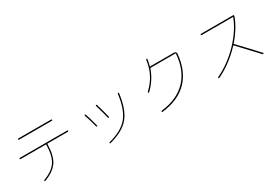

<svg xmlns="http://www.w3.org/2000/svg" viewBox="44 -1745 3912 2736"><g transform="rotate(-30 2000.0 -376.5)"><path d="M110.4 -429.7Q100.6 -429.7 100.1 -439.9Q99.6 -450.2 110.4 -450.2H889.6Q899.4 -450.2 899.9 -439.9Q900.4 -429.7 889.6 -429.7H554.7Q549.8 -429.7 549.8 -423.8Q547.9 -240.2 482.9 -141.6Q418 -43 262.7 15.6Q253.9 19.5 250 9.8Q246.1 1 255.9 -2.9Q406.2 -58.6 467.3 -152.3Q528.3 -246.1 530.3 -423.8Q530.3 -429.7 525.4 -429.7ZM230.5 -679.7Q220.7 -679.7 220.2 -689.9Q219.7 -700.2 230.5 -700.2H769.5Q779.3 -700.2 779.8 -689.9Q780.3 -679.7 769.5 -679.7Z M1334 14.6Q1325.2 16.6 1323.2 7.8Q1321.3 -2 1331.1 -3.9Q1547.9 -59.6 1646.5 -178.7Q1745.1 -297.9 1776.4 -543Q1778.3 -553.7 1787.1 -551.8Q1797.9 -549.8 1795.9 -541Q1763.7 -289.1 1661.1 -166Q1558.6 -43 1334 14.6ZM1275.4 -295.9Q1246.1 -413.1 1212.9 -506.8Q1209 -515.6 1218.8 -519.5Q1227.5 -523.4 1232.4 -512.7Q1258.8 -436.5 1293.9 -299.8Q1295.9 -290 1287.1 -288.1Q1277.3 -286.1 1275.4 -295.9ZM1483.4 -319.3Q1461.9 -410.2 1419.9 -547.9Q1417 -555.7 1426.8 -559.6Q1434.6 -562.5 1439.5 -553.7Q1475.6 -434.6 1502 -324.2Q1503.9 -314.5 1495.1 -311.5Q1485.4 -310.5 1483.4 -319.3Z M2173.8 -338.9Q2168 -332 2160.2 -339.8Q2152.3 -346.7 2160.2 -353.5Q2339.8 -519.5 2369.1 -760.7Q2371.1 -771.5 2378.9 -769.5Q2390.6 -767.6 2388.7 -758.8Q2382.8 -715.8 2367.2 -655.3Q2365.2 -650.4 2371.1 -650.4H2763.7Q2779.3 -650.4 2789.1 -639.6Q2798.8 -628.9 2798.8 -615.2Q2775.4 -343.8 2624 -188Q2472.7 -32.2 2201.2 -1Q2191.4 1 2189.5 -9.8Q2187.5 -18.6 2199.2 -21.5Q2462.9 -51.8 2611.3 -205.6Q2759.8 -359.4 2779.3 -626Q2779.3 -629.9 2775.4 -629.9H2365.2Q2361.3 -629.9 2359.4 -626Q2302.7 -460 2173.8 -338.9Z M3142.6 -15.6Q3131.8 -11.7 3128.9 -19.5Q3125 -29.3 3134.8 -34.2Q3337.9 -129.9 3505.4 -303.2Q3672.9 -476.6 3746.1 -666Q3748 -669.9 3743.2 -669.9H3229.5Q3219.7 -669.9 3219.2 -680.2Q3218.8 -690.4 3229.5 -690.4H3758.8Q3768.6 -690.4 3768.6 -680.2Q3768.6 -669.9 3765.6 -661.1Q3701.2 -493.2 3563.5 -335.9Q3560.5 -333 3563.5 -330.1Q3740.2 -145.5 3860.4 -13.7Q3867.2 -7.8 3859.4 0Q3852.5 6.8 3843.8 -1Q3675.8 -183.6 3549.8 -315.4Q3546.9 -318.4 3543 -314.5Q3365.2 -122.1 3142.6 -15.6Z"/></g></svg>

Font: Rounded-L Mgen+ 2m thin
Style: Regular
Weight: 100
Designer: [Source Han Sans]
Ryoko NISHIZUKA  (kana & ideographs); Paul D. Hunt (Latin, Greek & Cyrillic); Wenlong ZHANG  (bopomofo
Version: Version 1.059.20150602